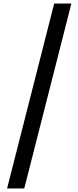

<svg xmlns="http://www.w3.org/2000/svg" viewBox="-20 -886 443 1084"><path d="M20 178H117L383 -866H286Z"/></svg>

Font: Noto Sans Malayalam UI Medium
Style: Regular
Weight: 500
Designer: Jelle Bosma - Monotype Design Team
Foundry: Monotype Imaging Inc.
Version: Version 2.104